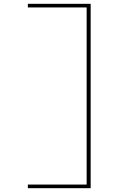

<svg xmlns="http://www.w3.org/2000/svg" viewBox="-20 -843 640 1006"><path d="M126 143V124H434V-804H126V-823H455V143Z"/></svg>

Font: Iosevka Slab Thin Extended
Style: Regular
Weight: 100
Width: 7
Monospace: yes
Designer: Belleve Invis
Foundry: Belleve Invis
Version: Version 11.1.1; ttfautohint (v1.8.3)